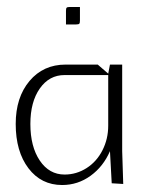

<svg xmlns="http://www.w3.org/2000/svg" viewBox="-20 -525 420 550"><path d="M169 -455V-494Q169 -501 171 -503Q173 -505 180 -505H209V-466Q209 -459 207 -457Q205 -455 198 -455ZM25 -170Q25 -246 64.5 -293Q104 -340 168 -340H260L290 -314L295 -340H330V-92L333 2L300 0L295 -92Q276 -48 239.5 -21.5Q203 5 158 5Q98 5 61.5 -43Q25 -91 25 -170ZM67 -170Q67 -105 94 -65Q121 -25 165 -25Q199 -25 228 -43.5Q257 -62 273.5 -94.5Q290 -127 290 -165V-310H165Q121 -310 94 -271.5Q67 -233 67 -170Z"/></svg>

Font: Glametrix
Style: Light
Weight: 300
Designer: gluk
Foundry: gluk
Version: Version 0.40